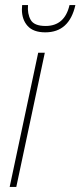

<svg xmlns="http://www.w3.org/2000/svg" viewBox="-20 -734 316 754"><path d="M276 -714H253Q234 -632 159 -632Q114 -632 100.5 -656Q87 -680 90 -714H67Q66 -707 66 -697Q66 -657 88.5 -632Q111 -607 158 -607Q252 -607 276 -714ZM44 0 156 -527H130L18 0Z"/></svg>

Font: Noto Sans Display SemiCondensed Thin
Style: Italic
Weight: 250
Width: 4
Designer: Monotype Design team
Foundry: Monotype Imaging Inc.
Version: 1.000